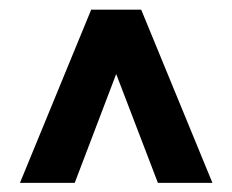

<svg xmlns="http://www.w3.org/2000/svg" viewBox="-20 -754 491 406"><path d="M225.7 -597.5 138 -367.3H22.2L172.8 -733.5H278.6L429.2 -367.3H313.9Z"/></svg>

Font: Vazir FD
Style: Bold
Weight: 700
Foundry: DejaVu fonts team - Redesigned by Saber Rastikerdar
Version: Version 21.10;October 20, 2019;FontCreator 12.0.0.2547 64-bi